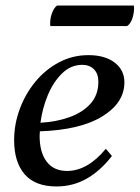

<svg xmlns="http://www.w3.org/2000/svg" viewBox="-20 -661 504 693"><path d="M184 12Q107 12 69 -32Q31 -76 31 -155Q31 -213 51.5 -268Q72 -323 108 -366.5Q144 -410 193 -436Q242 -462 299 -462Q359 -462 394 -435Q429 -408 429 -364Q429 -290 349.5 -241Q270 -192 124 -187Q123 -179 123 -171Q123 -111 148.5 -77.5Q174 -44 222 -44Q296 -44 362 -124L384 -98Q342 -44 292.5 -16Q243 12 184 12ZM277 -427Q236 -427 204.5 -396.5Q173 -366 153 -318.5Q133 -271 126 -218Q183 -221 230.5 -238Q278 -255 306.5 -286.5Q335 -318 335 -366Q335 -395 319 -411Q303 -427 277 -427ZM439 -567H162Q161 -569 161 -576Q161 -596 168 -614.5Q175 -633 186 -641H463Q463 -639 463.5 -637Q464 -635 464 -633Q464 -613 457.5 -594Q451 -575 439 -567Z"/></svg>

Font: Petrona Medium
Style: Italic
Weight: 500
Italic angle: -9°
Designer: Ringo R. Seeber
Foundry: Ringo R. Seeber
Version: Version 2.001; ttfautohint (v1.8.3)